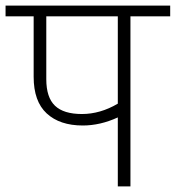

<svg xmlns="http://www.w3.org/2000/svg" viewBox="-35 -664 626 684"><path d="M384.7 -294.7V-605.7H129.9V-381.7Q129.9 -317 160.8 -287.4Q191.6 -257.8 256.8 -257.8Q322 -257.8 384.7 -294.7ZM384.7 0V-245.7Q322 -216.9 259.9 -216.9Q178 -216.9 131.4 -259.9Q84.9 -302.8 84.9 -390.3V-605.7H-15.2V-644.1H571.3V-605.7H429.7V0Z"/></svg>

Font: Khula Light
Style: Regular
Weight: 300
Designer: Erin McLaughlin, Steve Matteson
Version: Version 1.002;PS 1.0;hotconv 1.0.72;makeotf.lib2.5.5900; ttf